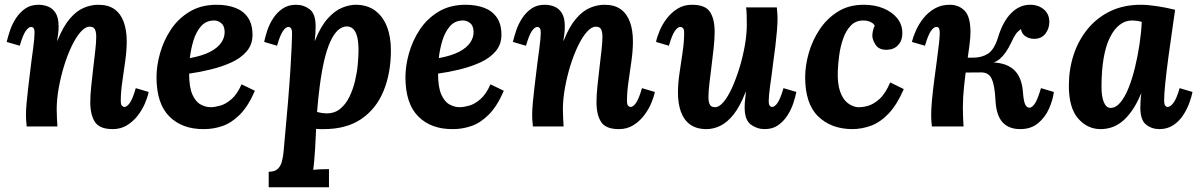

<svg xmlns="http://www.w3.org/2000/svg" viewBox="-20 -531 5031 806"><path d="M453 11Q398 11 378.5 -19Q359 -49 359 -102Q359 -132 363 -169.5Q367 -207 371.5 -246Q376 -285 380 -319.5Q384 -354 384 -377Q384 -392 381 -401.5Q378 -411 372 -415Q366 -419 356 -419Q338 -419 318.5 -397Q299 -375 281 -337.5Q263 -300 249 -254.5Q235 -209 226.5 -161.5Q218 -114 218 -72Q218 -59 219 -35.5Q220 -12 221 0H92Q90 -21 89.5 -29.5Q89 -38 89 -48Q89 -69 91.5 -97.5Q94 -126 98 -159.5Q102 -193 106 -226Q109 -253 112.5 -278.5Q116 -304 119 -326.5Q122 -349 123.5 -366Q125 -383 125 -392Q125 -409 120.5 -413.5Q116 -418 111 -418Q100 -418 88 -401Q76 -384 63 -339L8 -355Q13 -376 22 -403Q31 -430 47 -454.5Q63 -479 86 -495Q109 -511 142 -511Q164 -511 183 -503Q202 -495 214 -475.5Q226 -456 226 -420Q226 -401 224 -389Q222 -377 220 -360H221Q245 -420 273.5 -453Q302 -486 332.5 -498.5Q363 -511 392 -511Q435 -511 461 -492Q487 -473 499.5 -438.5Q512 -404 512 -357Q512 -321 506 -277Q500 -233 493.5 -189Q487 -145 487 -108Q487 -92 492 -87Q497 -82 502 -82Q513 -82 525 -99Q537 -116 550 -161L604 -145Q600 -124 588.5 -97Q577 -70 558 -45.5Q539 -21 513 -5Q487 11 453 11Z M890 -511Q934 -511 968 -498Q1002 -485 1021 -457Q1040 -429 1040 -385Q1040 -344 1015.5 -315.5Q991 -287 951.5 -269Q912 -251 865 -239.5Q818 -228 774 -222Q774 -165 787.5 -134.5Q801 -104 822 -92.5Q843 -81 864 -81Q881 -81 904.5 -87.5Q928 -94 952 -115Q976 -136 994 -177L1050 -150Q1022 -85 987 -50Q952 -15 914 -2Q876 11 837 11Q745 12 691 -42Q637 -96 637 -207Q637 -255 652 -308Q667 -361 697.5 -407Q728 -453 776 -482Q824 -511 890 -511ZM879 -445Q845 -445 824 -421Q803 -397 792 -360.5Q781 -324 777 -287Q831 -297 863 -314Q895 -331 909.5 -353Q924 -375 923 -399Q922 -424 908 -434.5Q894 -445 879 -445Z M1108 255V190Q1133 190 1145.5 178.5Q1158 167 1163.5 146.5Q1169 126 1171 100Q1182 -17 1189 -102.5Q1196 -188 1199.5 -246Q1203 -304 1204.5 -338.5Q1206 -373 1206 -389Q1206 -407 1201.5 -412.5Q1197 -418 1191 -418Q1180 -418 1168 -401Q1156 -384 1143 -339L1089 -355Q1093 -376 1102 -403Q1111 -430 1127 -454.5Q1143 -479 1166.5 -495Q1190 -511 1223 -511Q1255 -511 1280 -492Q1305 -473 1305 -420Q1305 -401 1304 -389Q1303 -377 1301 -360H1302Q1326 -420 1355.5 -453Q1385 -486 1416 -498.5Q1447 -511 1473 -511Q1521 -511 1554 -487Q1587 -463 1604 -420Q1621 -377 1621 -320Q1621 -225 1590.5 -150Q1560 -75 1497.5 -32Q1435 11 1339 11Q1334 11 1324.5 11Q1315 11 1307 10Q1305 58 1303 90.5Q1301 123 1299 144.5Q1297 166 1295 182Q1311 180 1331 179.5Q1351 179 1361 179V255ZM1351 -55Q1385 -55 1408.5 -74.5Q1432 -94 1447 -125Q1462 -156 1470.5 -192Q1479 -228 1482 -261.5Q1485 -295 1485 -319Q1485 -356 1479 -378Q1473 -400 1462 -410Q1451 -420 1436 -420Q1416 -420 1398.5 -404Q1381 -388 1366.5 -356Q1352 -324 1341 -277Q1330 -230 1322 -168Q1319 -143 1316 -116.5Q1313 -90 1311 -61Q1322 -58 1333.5 -56.5Q1345 -55 1351 -55Z M1935 -511Q1979 -511 2013 -498Q2047 -485 2066 -457Q2085 -429 2085 -385Q2085 -344 2060.5 -315.5Q2036 -287 1996.5 -269Q1957 -251 1910 -239.5Q1863 -228 1819 -222Q1819 -165 1832.5 -134.5Q1846 -104 1867 -92.5Q1888 -81 1909 -81Q1926 -81 1949.5 -87.5Q1973 -94 1997 -115Q2021 -136 2039 -177L2095 -150Q2067 -85 2032 -50Q1997 -15 1959 -2Q1921 11 1882 11Q1790 12 1736 -42Q1682 -96 1682 -207Q1682 -255 1697 -308Q1712 -361 1742.5 -407Q1773 -453 1821 -482Q1869 -511 1935 -511ZM1924 -445Q1890 -445 1869 -421Q1848 -397 1837 -360.5Q1826 -324 1822 -287Q1876 -297 1908 -314Q1940 -331 1954.5 -353Q1969 -375 1968 -399Q1967 -424 1953 -434.5Q1939 -445 1924 -445Z M2578 11Q2523 11 2503.5 -19Q2484 -49 2484 -102Q2484 -132 2488 -169.5Q2492 -207 2496.5 -246Q2501 -285 2505 -319.5Q2509 -354 2509 -377Q2509 -392 2506 -401.5Q2503 -411 2497 -415Q2491 -419 2481 -419Q2463 -419 2443.5 -397Q2424 -375 2406 -337.5Q2388 -300 2374 -254.5Q2360 -209 2351.5 -161.5Q2343 -114 2343 -72Q2343 -59 2344 -35.5Q2345 -12 2346 0H2217Q2215 -21 2214.5 -29.5Q2214 -38 2214 -48Q2214 -69 2216.5 -97.5Q2219 -126 2223 -159.5Q2227 -193 2231 -226Q2234 -253 2237.5 -278.5Q2241 -304 2244 -326.5Q2247 -349 2248.5 -366Q2250 -383 2250 -392Q2250 -409 2245.5 -413.5Q2241 -418 2236 -418Q2225 -418 2213 -401Q2201 -384 2188 -339L2133 -355Q2138 -376 2147 -403Q2156 -430 2172 -454.5Q2188 -479 2211 -495Q2234 -511 2267 -511Q2289 -511 2308 -503Q2327 -495 2339 -475.5Q2351 -456 2351 -420Q2351 -401 2349 -389Q2347 -377 2345 -360H2346Q2370 -420 2398.5 -453Q2427 -486 2457.5 -498.5Q2488 -511 2517 -511Q2560 -511 2586 -492Q2612 -473 2624.5 -438.5Q2637 -404 2637 -357Q2637 -321 2631 -277Q2625 -233 2618.5 -189Q2612 -145 2612 -108Q2612 -92 2617 -87Q2622 -82 2627 -82Q2638 -82 2650 -99Q2662 -116 2675 -161L2729 -145Q2725 -124 2713.5 -97Q2702 -70 2683 -45.5Q2664 -21 2638 -5Q2612 11 2578 11Z M2946 11Q2904 11 2877.5 -8Q2851 -27 2838.5 -61.5Q2826 -96 2826 -143Q2826 -180 2832.5 -224Q2839 -268 2845.5 -312Q2852 -356 2852 -392Q2852 -409 2846.5 -413.5Q2841 -418 2836 -418Q2825 -418 2813 -401Q2801 -384 2788 -339L2734 -355Q2738 -376 2749.5 -403Q2761 -430 2780 -454.5Q2799 -479 2825 -495Q2851 -511 2885 -511Q2941 -511 2960.5 -481Q2980 -451 2980 -398Q2980 -368 2976 -330.5Q2972 -293 2967 -254Q2962 -215 2958 -180.5Q2954 -146 2954 -123Q2954 -108 2957 -98.5Q2960 -89 2966 -85Q2972 -81 2982 -81Q2999 -81 3017.5 -103Q3036 -125 3053 -162.5Q3070 -200 3084 -245.5Q3098 -291 3106.5 -338.5Q3115 -386 3115 -428Q3115 -442 3114.5 -465Q3114 -488 3112 -500H3241Q3243 -479 3243.5 -470.5Q3244 -462 3244 -452Q3244 -431 3241.5 -401.5Q3239 -372 3235 -338Q3231 -304 3226 -270Q3223 -243 3219.5 -218Q3216 -193 3213 -171.5Q3210 -150 3208.5 -133.5Q3207 -117 3207 -108Q3207 -92 3211.5 -87Q3216 -82 3221 -82Q3232 -82 3244 -99Q3256 -116 3269 -161L3323 -145Q3319 -124 3310 -97Q3301 -70 3285 -45.5Q3269 -21 3246 -5Q3223 11 3190 11Q3158 11 3132 -8Q3106 -27 3106 -80Q3106 -100 3108 -114Q3110 -128 3111 -145H3110Q3087 -85 3060 -51Q3033 -17 3004 -3Q2975 11 2946 11Z M3606 -511Q3652 -511 3688.5 -496Q3725 -481 3746.5 -454.5Q3768 -428 3768 -391Q3768 -361 3750.5 -342Q3733 -323 3704 -322Q3670 -321 3656 -342.5Q3642 -364 3642 -381Q3642 -390 3644.5 -401.5Q3647 -413 3652 -423Q3648 -432 3635 -438.5Q3622 -445 3604 -445Q3572 -445 3551.5 -423.5Q3531 -402 3519.5 -369Q3508 -336 3503 -299.5Q3498 -263 3497 -233Q3495 -179 3507 -146Q3519 -113 3539 -98Q3559 -83 3580 -81Q3599 -80 3623 -86.5Q3647 -93 3672 -115.5Q3697 -138 3717 -185L3774 -157Q3746 -92 3711 -55Q3676 -18 3637 -3.5Q3598 11 3556 11Q3468 10 3414 -43Q3360 -96 3360 -207Q3360 -255 3375 -308Q3390 -361 3420.5 -407Q3451 -453 3497 -482Q3543 -511 3606 -511Z M4263 11Q4214 11 4188 -18.5Q4162 -48 4159 -109Q4156 -171 4143.5 -199Q4131 -227 4100 -227L3971 -226L3972 -289H4149V-269Q4208 -266 4238.5 -236Q4269 -206 4274 -147Q4277 -104 4284.5 -91Q4292 -78 4302 -79Q4312 -79 4323.5 -95Q4335 -111 4350 -161L4404 -145Q4400 -112 4384 -75.5Q4368 -39 4338 -14Q4308 11 4263 11ZM3892 0Q3890 -15 3889.5 -26.5Q3889 -38 3889 -48Q3889 -74 3892.5 -112Q3896 -150 3901.5 -192Q3907 -234 3912.5 -274.5Q3918 -315 3921.5 -346Q3925 -377 3925 -392Q3925 -406 3922 -412Q3919 -418 3911 -418Q3900 -418 3888 -401Q3876 -384 3863 -339L3808 -355Q3813 -376 3825 -403Q3837 -430 3856.5 -454.5Q3876 -479 3903.5 -495Q3931 -511 3967 -511Q4005 -511 4029.5 -486Q4054 -461 4054 -395Q4054 -375 4049.5 -339.5Q4045 -304 4038.5 -260Q4032 -216 4027 -168.5Q4022 -121 4022 -77Q4022 -55 4023 -34Q4024 -13 4025 0ZM4051 -251 4066 -289Q4102 -289 4128 -306Q4154 -323 4170 -375Q4190 -441 4225 -476Q4260 -511 4304 -511Q4339 -511 4362 -491.5Q4385 -472 4385 -439Q4385 -411 4368.5 -389.5Q4352 -368 4321 -368Q4301 -368 4285 -378.5Q4269 -389 4266 -409Q4252 -399 4244 -387.5Q4236 -376 4225 -352Q4203 -306 4177.5 -284Q4152 -262 4108 -262Z M4769 -511Q4797 -511 4834.5 -505.5Q4872 -500 4913 -490Q4908 -453 4900 -399Q4892 -345 4884.5 -288.5Q4877 -232 4872 -184.5Q4867 -137 4867 -111Q4867 -93 4871.5 -87.5Q4876 -82 4881 -82Q4893 -82 4906 -99Q4919 -116 4932 -161L4986 -145Q4982 -124 4972 -97Q4962 -70 4945.5 -45.5Q4929 -21 4904.5 -5Q4880 11 4847 11Q4815 11 4791 -8Q4767 -27 4767 -80Q4767 -93 4768 -109Q4769 -125 4771 -138H4770Q4752 -95 4731.5 -66Q4711 -37 4689.5 -20Q4668 -3 4645.5 4Q4623 11 4600 11Q4545 11 4506 -33.5Q4467 -78 4467 -171Q4467 -240 4487 -301Q4507 -362 4546 -409.5Q4585 -457 4641 -484Q4697 -511 4769 -511ZM4732 -445Q4704 -445 4680.5 -427Q4657 -409 4639.5 -374Q4622 -339 4613 -287Q4604 -235 4604 -166Q4604 -125 4614 -101.5Q4624 -78 4642 -78Q4664 -78 4683 -100.5Q4702 -123 4717.5 -161.5Q4733 -200 4744.5 -247.5Q4756 -295 4763.5 -344.5Q4771 -394 4773 -439Q4768 -441 4755.5 -443Q4743 -445 4732 -445Z"/></svg>

Font: Lora
Style: Italic
Weight: 400
Italic angle: -3°
Designer: Olga Karpushina, Alexei Vanyashin (Cyrillic)
Foundry: Cyreal
Version: Version 3.008